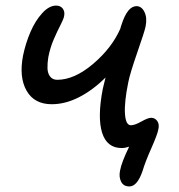

<svg xmlns="http://www.w3.org/2000/svg" viewBox="-20 -525 646 691"><path d="M166 -149.9Q103.5 -149.9 75.7 -198.5Q47.9 -247.1 63 -325.2Q72.3 -369.6 89.6 -409.9Q106.9 -450.2 131.8 -477.5Q156.7 -504.9 182.1 -504.9Q197.3 -504.9 205.6 -494.4Q213.9 -483.9 210.9 -467.8Q209 -456.5 197.8 -435.1Q186.5 -413.6 173.3 -383.1Q160.2 -352.5 153.8 -318.8Q150.4 -297.4 150.9 -279.3Q151.4 -261.2 160.4 -249.5Q169.4 -237.8 186 -237.8Q247.6 -237.8 314.9 -294.9Q382.3 -352.1 413.1 -421.9Q413.6 -424.8 415 -429.2Q416.5 -433.6 417 -435.1Q438.5 -502.9 471.2 -502.9Q489.7 -502.9 500 -481.7Q510.3 -460.4 503.9 -429.2Q500 -410.6 474.1 -336.2Q448.2 -261.7 441.9 -230Q427.2 -158.7 429.7 -116.5Q432.1 -74.2 451.2 -74.2Q464.8 -74.2 488.8 -87.6Q512.7 -101.1 523.9 -101.1Q537.6 -101.1 545.9 -89.6Q554.2 -78.1 549.8 -59.1Q546.9 -42 524.7 8.3Q502.4 58.6 493.2 89.8Q474.1 146 445.8 146Q424.3 146 415.8 128.7Q407.2 111.3 412.1 88.9Q417 60.1 444.8 2.9Q430.2 7.8 418 7.8Q364.7 7.8 347.4 -47.6Q330.1 -103 350.1 -206.1Q357.4 -237.3 359.9 -246.1Q314.9 -201.2 265.1 -175.5Q215.3 -149.9 166 -149.9Z"/></svg>

Font: Shantell Sans Normal
Style: Italic
Weight: 400
Italic angle: -11.31°
Designer: Stephen Nixon, Anya Danilova, Shantell Martin
Foundry: Arrow Type
Version: Version 1.006;[559af2be0]